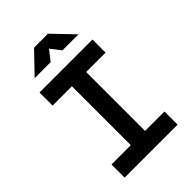

<svg xmlns="http://www.w3.org/2000/svg" viewBox="-260 -1002 1106 1106"><g transform="rotate(-45 293.0 -449.0)"><path d="M77.1 0V-106.9H234.4V-586.9H77.1V-693.4H508.8V-586.9H350.6V-106.9H508.8V0ZM115.7 -771.5 237.8 -898.4H351.1L472.7 -771.5H342.3L294.4 -833L246.1 -771.5Z"/></g></svg>

Font: Caskaydia Cove SemiBold
Style: Regular
Weight: 600
Monospace: yes
Designer: Aaron Bell
Foundry: Saja Typeworks
Version: Version 4.300; ttfautohint (v1.8.3)